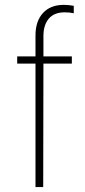

<svg xmlns="http://www.w3.org/2000/svg" viewBox="-20 -759 346 779"><path d="M271.5 -501H156.2L155.3 0H124V-501H49.8V-530.3H124V-615.2Q124 -672.9 154.3 -706.1Q184.6 -739.3 239.3 -739.3Q257.8 -739.3 279.3 -735.4V-705.1Q263.7 -709 242.2 -709Q200.2 -709 178.2 -683.6Q156.2 -658.2 156.2 -612.3V-530.3H271.5Z"/></svg>

Font: Pretendard GOV Thin
Style: Regular
Weight: 100
Designer: Base glyphs from Inter by Rasmus Andersson; Hangeul glyphs from Noto Sans CJK(Source Han Sans) by Jang Soo-young and Kan
Foundry: Kil Hyung-jin
Version: Version 1.309